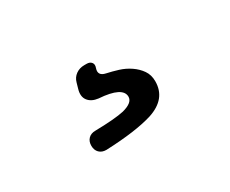

<svg xmlns="http://www.w3.org/2000/svg" viewBox="-46 -117 498 416"><g transform="rotate(-30 203.0 91.5)"><path d="M105 159Q105 148 111.5 141.5Q118 135 129 135Q179 134 201 129Q228 122 228 107Q228 82 170 78Q153 76 145 65.5Q137 55 142 38L146 24Q149 13 158 6.5Q167 0 179 0H185Q193 0 197 5Q201 10 198 18Q192 35 211 39Q225 42 239.5 46.5Q254 51 266.5 59.5Q279 68 287 79.5Q295 91 295 107Q295 151 246 167Q204 180 129 183Q118 183 111.5 176.5Q105 170 105 159Z"/></g></svg>

Font: Higure Gothic Medium
Style: Regular
Weight: 500
Designer: Yoshimichi Ohira
Foundry: Positype
Version: Version 1.000